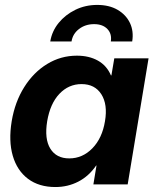

<svg xmlns="http://www.w3.org/2000/svg" viewBox="-20 -754 636 785"><path d="M206.5 10.7Q139.2 10.7 94.5 -22.9Q49.8 -56.6 32.2 -117.2Q14.6 -177.7 27.8 -258.3Q41 -337.4 79.1 -397.9Q117.2 -458.5 172.9 -492.4Q228.5 -526.4 294.4 -526.4Q344.2 -526.4 380.4 -506.1Q416.5 -485.8 433.6 -445.8H435.5L447.3 -515.6H587.4L502 0H361.8L374.5 -77.1H373Q343.3 -33.7 300.3 -11.5Q257.3 10.7 206.5 10.7ZM263.2 -106.4Q317.4 -106.4 357.7 -147.7Q397.9 -189 409.2 -258.3Q420.9 -327.1 394.3 -368.7Q367.7 -410.2 313.5 -410.2Q260.7 -410.2 222.9 -370.4Q185.1 -330.6 172.9 -258.3Q161.1 -186 185.8 -146.2Q210.4 -106.4 263.2 -106.4ZM377.4 -733.9Q426.3 -733.9 460.7 -713.9Q495.1 -693.8 511.2 -660.2Q527.3 -626.5 520.5 -584.5H433.1Q438 -615.7 418.9 -635.5Q399.9 -655.3 364.7 -655.3Q329.1 -655.3 303.2 -635.5Q277.3 -615.7 272.5 -584.5H185.5Q192.4 -626.5 219.7 -660.2Q247.1 -693.8 288.1 -713.9Q329.1 -733.9 377.4 -733.9Z"/></svg>

Font: Inter Display
Style: Bold Italic
Weight: 700
Italic angle: -9.39999°
Designer: Rasmus Andersson
Foundry: rsms
Version: Version 4.000;git-a52131595